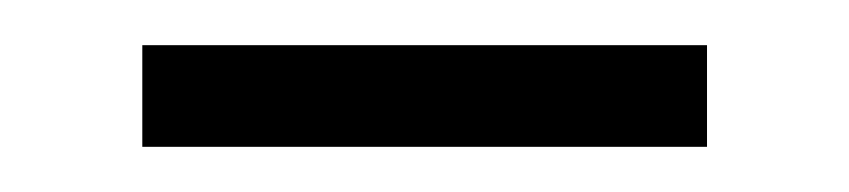

<svg xmlns="http://www.w3.org/2000/svg" viewBox="-20 -304 376 85"><path d="M43 -239V-284H293V-239Z"/></svg>

Font: Noto Serif HK
Style: Regular
Weight: 200
Designer: Ryoko NISHIZUKA 西塚涼子 (kana & ideographs); Frank Grießhammer (Latin, Greek & Cyrillic); Wenlong ZHANG 张文龙 (bopomofo); San
Foundry: Adobe
Version: Version 2.001;hotconv 1.1.0;makeotfexe 2.6.0